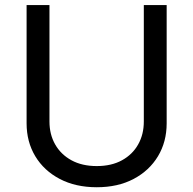

<svg xmlns="http://www.w3.org/2000/svg" viewBox="-20 -748 784 779"><path d="M372.6 11.7Q286.6 11.7 222.4 -22Q158.2 -55.7 123 -114.3Q87.9 -172.9 87.9 -247.6V-727.5H180.7V-254.9Q180.7 -202.6 203.9 -161.9Q227.1 -121.1 270 -97.7Q313 -74.2 372.6 -74.2Q432.1 -74.2 474.9 -97.7Q517.6 -121.1 540.5 -161.9Q563.5 -202.6 563.5 -254.9V-727.5H656.2V-247.6Q656.2 -172.9 621.1 -114.3Q585.9 -55.7 522.2 -22Q458.5 11.7 372.6 11.7Z"/></svg>

Font: Inter-Regular
Style: Regular
Weight: 400
Designer: Rasmus Andersson
Foundry: rsms
Version: Version 4.000;git-a52131595